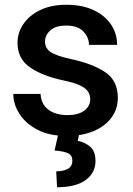

<svg xmlns="http://www.w3.org/2000/svg" viewBox="-20 -558 555 802"><path d="M356.9 -143.1Q356.9 -160.6 348.1 -174.8Q339.4 -189 314.7 -200.9Q290 -212.9 242.2 -222.7Q157.7 -240.7 105.5 -276.6Q53.2 -312.5 53.2 -378.9Q53.2 -421.9 77.9 -458Q102.5 -494.1 148.2 -516.1Q193.8 -538.1 256.8 -538.1Q323.2 -538.1 370.6 -515.9Q418 -493.7 443.6 -455.8Q469.2 -418 469.2 -370.6H351.6Q351.6 -402.3 327.9 -426.8Q304.2 -451.2 256.8 -451.2Q211.9 -451.2 189.9 -430.9Q168 -410.6 168 -383.8Q168 -357.4 190.4 -341.3Q212.9 -325.2 277.3 -311Q368.2 -291.5 420.2 -256.1Q472.2 -220.7 472.2 -149.4Q472.2 -103 445.8 -66.9Q419.4 -30.8 371.3 -10.5Q323.2 9.8 258.3 9.8Q186 9.8 136.5 -16.1Q86.9 -42 61.3 -82.3Q35.6 -122.6 35.6 -165.5H149.4Q151.4 -132.8 167.7 -113.5Q184.1 -94.2 208.7 -85.7Q233.4 -77.1 259.8 -77.1Q307.1 -77.1 332 -95.9Q356.9 -114.7 356.9 -143.1ZM223.1 2.9H310.5L304.7 30.3Q332.5 35.2 355.7 54Q378.9 72.8 378.9 114.7Q378.9 163.6 338.1 193.8Q297.4 224.1 218.3 224.1L214.8 157.7Q243.2 157.7 262.7 147.5Q282.2 137.2 282.2 113.3Q282.2 90.8 264.6 82.3Q247.1 73.7 208 70.8Z"/></svg>

Font: Vazirmatn UI Medium
Style: Regular
Weight: 500
Designer: Saber Rastikerdar
Foundry: Saber Rastikerdar
Version: Version 33.003